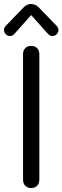

<svg xmlns="http://www.w3.org/2000/svg" viewBox="-29 -941 314 966"><path d="M86.9 -37.1V-668Q86.9 -687 97.9 -698.5Q108.9 -710 127.9 -710Q147 -710 158 -698.5Q168.9 -687 168.9 -668V-37.1Q168.9 -18.1 158 -6.6Q147 4.9 127.9 4.9Q108.9 4.9 97.9 -6.6Q86.9 -18.1 86.9 -37.1ZM2 -813 90.8 -904.8Q106.9 -920.9 127.4 -920.9Q147.9 -920.9 165 -904.8L253.9 -813Q265.1 -801.8 265.1 -789.8Q265.1 -777.8 256.1 -768.8Q247.1 -759.8 234.9 -759.8Q222.7 -759.8 211.9 -771L127.9 -865.2L43.9 -771Q34.2 -759.8 21.5 -759.8Q8.8 -759.8 0 -768.8Q-8.8 -777.8 -8.8 -790.5Q-8.8 -803.2 2 -813Z"/></svg>

Font: Nunito-Regular
Style: Regular
Weight: 400
Designer: Vernon Adams
Foundry: newtypography
Version: Version 3.000